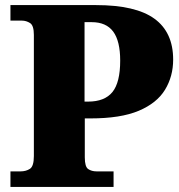

<svg xmlns="http://www.w3.org/2000/svg" viewBox="-20 -734 703 754"><path d="M21 0V-61H61Q82 -61 97.5 -71Q113 -81 113 -121V-597Q113 -634 98 -643.5Q83 -653 66 -653H21V-714H357Q513 -714 586.5 -660.5Q660 -607 660 -500Q660 -434 628 -381.5Q596 -329 525 -299Q454 -269 335 -269H313V-116Q313 -79 326.5 -70Q340 -61 359 -61H426V0ZM326 -335Q391 -335 421.5 -372.5Q452 -410 452 -496Q452 -573 424.5 -610Q397 -647 340 -647H312V-335Z"/></svg>

Font: Noto Serif Sinhala Black
Style: Regular
Weight: 900
Designer: Jelle Bosma - Monotype Design Team
Foundry: Monotype Imaging Inc.
Version: Version 2.007; ttfautohint (v1.8.4.7-5d5b)